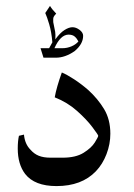

<svg xmlns="http://www.w3.org/2000/svg" viewBox="-20 -623 453 649"><path d="M304 -44Q256 6 171 6Q97 6 65 -35Q40 -68 40 -121Q40 -146 44 -164L61 -168Q64 -136 83 -117Q95 -103 111 -96.5Q127 -90 151 -90H192Q236 -90 262.5 -106.5Q289 -123 300.5 -141.5Q312 -160 312 -164Q312 -167 292.5 -193Q273 -219 240.5 -248Q208 -277 165 -294Q171 -328 189 -378Q206 -371 230.5 -355Q255 -339 278 -319Q311 -289 332 -254Q353 -219 353 -171Q353 -136 340 -102Q327 -68 304 -44ZM170 -577Q164 -571 161.5 -566Q159 -561 160 -548Q165 -525 166.5 -515.5Q168 -506 167 -490Q183 -512 198 -521.5Q213 -531 225 -531Q237 -531 249 -522Q261 -513 261 -502Q261 -474 232 -450Q200 -428 169 -428H127L117 -460H146L157 -480Q154 -515 146.5 -540.5Q139 -566 133 -579L149 -603Q157 -590 170 -577ZM211 -506Q184 -505 164 -460H190Q207 -460 222 -466.5Q237 -473 245 -483Q240 -493 232.5 -499.5Q225 -506 211 -506Z"/></svg>

Font: Mirza
Style: Regular
Weight: 400
Designer: Arabic design by Kourosh Beigpour, Latin design by Eduardo Tunni, engineering by Lasse Fister
Version: Version 1.0010g